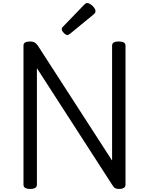

<svg xmlns="http://www.w3.org/2000/svg" viewBox="-20 -1225 977 1259"><path d="M178 14Q134 14 134 -14V-926Q134 -940 145 -946.5Q156 -953 178 -953Q196 -953 207 -946.5Q218 -940 228 -926L715 -172V-926Q715 -940 726 -946.5Q737 -953 759 -953Q803 -953 803 -926V-14Q803 0 792 7Q781 14 760 14Q744 14 735 9Q726 4 715 -14L222 -778V-14Q222 0 211 7Q200 14 178 14ZM422 -995Q412 -995 398.5 -1009Q385 -1023 385 -1033Q385 -1037 386 -1040.5Q387 -1044 393 -1050L532 -1194Q537 -1199 541.5 -1202Q546 -1205 552 -1205Q562 -1205 575 -1196Q588 -1187 597 -1175Q606 -1163 606 -1153Q606 -1146 603.5 -1141Q601 -1136 591 -1128L441 -1005Q435 -1001 430.5 -998Q426 -995 422 -995Z"/></svg>

Font: Playwrite US Modern
Style: Regular
Weight: 400
Designer: Veronika Burian, José Scaglione
Foundry: TypeTogether
Version: Version 1.002